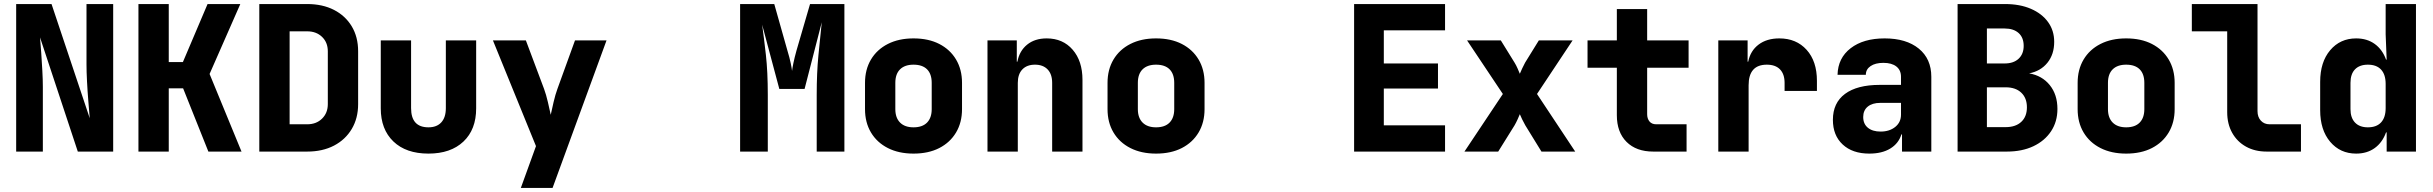

<svg xmlns="http://www.w3.org/2000/svg" viewBox="-20 -750 12040 950"><path d="M60 0V-730H235L424 -165Q421 -202 417 -250.5Q413 -299 410.5 -347.5Q408 -396 408 -430V-730H540V0H365L178 -565Q181 -533 184 -489Q187 -445 189.5 -400Q192 -355 192 -320V0Z M665 0V-730H815V-443H885L1007 -730H1169L1017 -384L1175 0H1011L886 -313H815V0Z M1263 0V-730H1500Q1576 -730 1632.5 -701Q1689 -672 1720.5 -619.5Q1752 -567 1752 -496V-235Q1752 -165 1720.5 -112Q1689 -59 1632.5 -29.5Q1576 0 1500 0ZM1413 -135H1500Q1545 -135 1573.5 -163Q1602 -191 1602 -235V-496Q1602 -540 1573.5 -567.5Q1545 -595 1500 -595H1413Z M2100 10Q1989 10 1926.5 -50Q1864 -110 1864 -214V-550H2014V-215Q2014 -120 2100 -120Q2141 -120 2163.5 -144.5Q2186 -169 2186 -215V-550H2336V-214Q2336 -109 2273 -49.5Q2210 10 2100 10Z M2557 180 2632 -27 2419 -550H2582L2672 -310Q2682 -283 2691 -244.5Q2700 -206 2705 -182Q2710 -206 2719 -244.5Q2728 -283 2738 -310L2825 -550H2981L2714 180Z M3642 0V-730H3811L3876 -500Q3887 -464 3892.5 -437Q3898 -410 3899 -399Q3900 -410 3905.5 -437Q3911 -464 3921 -500L3988 -730H4158V0H4021V-280Q4021 -390 4029.5 -477Q4038 -564 4046 -640L3961 -310H3836L3751 -628Q3760 -563 3769.5 -479Q3779 -395 3779 -280V0Z M4500 10Q4427 10 4373 -17.5Q4319 -45 4289.5 -94.5Q4260 -144 4260 -210V-340Q4260 -406 4289.5 -455.5Q4319 -505 4373 -532.5Q4427 -560 4500 -560Q4574 -560 4627.5 -532.5Q4681 -505 4710.5 -455.5Q4740 -406 4740 -340V-210Q4740 -144 4710.5 -94.5Q4681 -45 4627.5 -17.5Q4574 10 4500 10ZM4500 -120Q4544 -120 4567 -143.5Q4590 -167 4590 -210V-340Q4590 -384 4567 -407Q4544 -430 4500 -430Q4457 -430 4433.5 -407Q4410 -384 4410 -340V-210Q4410 -167 4433.5 -143.5Q4457 -120 4500 -120Z M4866 0V-550H5011V-445H5014Q5024 -498 5062 -529Q5100 -560 5159 -560Q5239 -560 5287.5 -504Q5336 -448 5336 -355V0H5186V-340Q5186 -383 5163.5 -406.5Q5141 -430 5101 -430Q5061 -430 5038.5 -406.5Q5016 -383 5016 -340V0Z M5700 10Q5627 10 5573 -17.5Q5519 -45 5489.5 -94.5Q5460 -144 5460 -210V-340Q5460 -406 5489.5 -455.5Q5519 -505 5573 -532.5Q5627 -560 5700 -560Q5774 -560 5827.5 -532.5Q5881 -505 5910.5 -455.5Q5940 -406 5940 -340V-210Q5940 -144 5910.5 -94.5Q5881 -45 5827.5 -17.5Q5774 10 5700 10ZM5700 -120Q5744 -120 5767 -143.5Q5790 -167 5790 -210V-340Q5790 -384 5767 -407Q5744 -430 5700 -430Q5657 -430 5633.5 -407Q5610 -384 5610 -340V-210Q5610 -167 5633.5 -143.5Q5657 -120 5700 -120Z M6680 0V-730H7130V-600H6827V-436H7095V-312H6827V-130H7130V0Z M7226 0 7416 -285 7239 -550H7406L7474 -440Q7482 -427 7489 -411Q7496 -395 7500 -385Q7504 -395 7511.5 -411Q7519 -427 7526 -440L7594 -550H7761L7585 -285L7774 0H7607L7527 -130Q7519 -144 7511.5 -159.5Q7504 -175 7500 -185Q7496 -175 7489 -159.5Q7482 -144 7474 -130L7393 0Z M8160 0Q8076 0 8028 -48Q7980 -96 7980 -180V-415H7835V-550H7980V-705H8130V-550H8335V-415H8130V-185Q8130 -163 8141.5 -149Q8153 -135 8175 -135H8325V0Z M8482 0V-550H8627V-445H8630Q8641 -499 8681.5 -529.5Q8722 -560 8784 -560Q8868 -560 8919 -503.5Q8970 -447 8970 -350V-300H8810V-340Q8810 -383 8787.5 -406.5Q8765 -430 8722 -430Q8632 -430 8632 -328V0Z M9229 10Q9146 10 9097.5 -35Q9049 -80 9049 -157Q9049 -241 9109 -285.5Q9169 -330 9281 -330H9386V-370Q9386 -403 9363 -421Q9340 -439 9299 -439Q9259 -439 9235.5 -423Q9212 -407 9212 -380H9072Q9074 -463 9137 -511.5Q9200 -560 9305 -560Q9412 -560 9474 -509.5Q9536 -459 9536 -370V0H9391V-85H9388Q9374 -40 9333 -15Q9292 10 9229 10ZM9285 -99Q9329 -99 9357.5 -122Q9386 -145 9386 -183V-241H9284Q9244 -241 9221.5 -222.5Q9199 -204 9199 -171Q9199 -137 9222 -118Q9245 -99 9285 -99Z M9666 0V-730H9901Q9974 -730 10028.5 -706.5Q10083 -683 10113.5 -641Q10144 -599 10144 -543Q10144 -481 10110.5 -439.5Q10077 -398 10020 -387Q10084 -376 10122 -329Q10160 -282 10160 -211Q10160 -148 10128.5 -100.5Q10097 -53 10041 -26.5Q9985 0 9910 0ZM9811 -436H9899Q9943 -436 9968 -459.5Q9993 -483 9993 -523Q9993 -564 9968 -586.5Q9943 -609 9899 -609H9811ZM9811 -121H9904Q9953 -121 9981 -147Q10009 -173 10009 -219Q10009 -265 9981 -291.5Q9953 -318 9904 -318H9811Z M10500 10Q10427 10 10373 -17.5Q10319 -45 10289.5 -94.5Q10260 -144 10260 -210V-340Q10260 -406 10289.5 -455.5Q10319 -505 10373 -532.5Q10427 -560 10500 -560Q10574 -560 10627.5 -532.5Q10681 -505 10710.5 -455.5Q10740 -406 10740 -340V-210Q10740 -144 10710.5 -94.5Q10681 -45 10627.5 -17.5Q10574 10 10500 10ZM10500 -120Q10544 -120 10567 -143.5Q10590 -167 10590 -210V-340Q10590 -384 10567 -407Q10544 -430 10500 -430Q10457 -430 10433.5 -407Q10410 -384 10410 -340V-210Q10410 -167 10433.5 -143.5Q10457 -120 10500 -120Z M11195 0Q11137 0 11093 -24.5Q11049 -49 11024.5 -93Q11000 -137 11000 -195V-595H10825V-730H11150V-200Q11150 -171 11166.5 -153Q11183 -135 11210 -135H11365V0Z M11638 10Q11559 10 11509.5 -48.5Q11460 -107 11460 -205V-345Q11460 -443 11509.5 -501.5Q11559 -560 11638 -560Q11692 -560 11730 -532.5Q11768 -505 11786 -455H11789L11784 -580V-730H11934V0H11789V-95H11786Q11768 -45 11730 -17.5Q11692 10 11638 10ZM11696 -120Q11739 -120 11761.5 -144.5Q11784 -169 11784 -215V-335Q11784 -381 11761.5 -405.5Q11739 -430 11696 -430Q11655 -430 11632.5 -407Q11610 -384 11610 -340V-210Q11610 -167 11632.5 -143.5Q11655 -120 11696 -120Z"/></svg>

Font: NKDuy Mono ExtraBold
Style: Regular
Weight: 800
Monospace: yes
Designer: NKDuy
Foundry: NKDuy
Version: Version 2.251; ttfautohint (v1.8.4.7-5d5b)